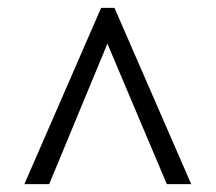

<svg xmlns="http://www.w3.org/2000/svg" viewBox="-20 -734 550 488"><path d="M42 -266 237 -714H271L466 -266H404L253 -623L105 -266Z"/></svg>

Font: Noto Serif Bengali SemiCondensed Medium
Style: Regular
Weight: 500
Width: 4
Designer: Juan Bruce, Universal Thirst, Indian Type Foundry and the Monotype Design Team.
Foundry: Monotype Imaging Inc.
Version: Version 2.003; ttfautohint (v1.8.4.7-5d5b)